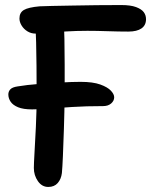

<svg xmlns="http://www.w3.org/2000/svg" viewBox="-20 -728 599 760"><path d="M107 -295Q72 -295 51.5 -303.5Q31 -312 22 -325.5Q13 -339 13 -354Q13 -366 21 -374.5Q29 -383 50 -386Q86 -392 131.5 -395.5Q177 -399 221.5 -401.5Q266 -404 299 -404Q348 -404 377 -393.5Q406 -383 419 -369Q432 -355 432 -343Q432 -329 420 -318.5Q408 -308 388 -308Q320 -308 265.5 -304.5Q211 -301 171.5 -298Q132 -295 107 -295ZM171 12Q146 12 130 -11Q114 -34 114 -63Q114 -79 116.5 -122Q119 -165 122 -225.5Q125 -286 125 -352Q125 -416 124.5 -467Q124 -518 123 -560Q122 -602 119 -639L232 -644Q234 -617 235 -573Q236 -529 236 -473Q236 -417 236 -352Q235 -281 233 -218.5Q231 -156 229 -110Q227 -64 225 -43Q222 -19 208.5 -3.5Q195 12 171 12ZM121 -595Q103 -595 88.5 -604Q74 -613 65.5 -627Q57 -641 57 -655Q57 -678 74.5 -688.5Q92 -699 137 -703Q151 -704 186 -704.5Q221 -705 267 -706Q313 -707 363 -707.5Q413 -708 460 -708Q497 -708 518.5 -700Q540 -692 549 -680Q558 -668 558 -652Q558 -628 540 -615.5Q522 -603 488 -603Q450 -603 406.5 -604.5Q363 -606 326 -606Q282 -606 241.5 -603.5Q201 -601 169.5 -598Q138 -595 121 -595Z"/></svg>

Font: Shantell Sans Medium
Style: Regular
Weight: 500
Designer: Stephen Nixon, Anya Danilova, Shantell Martin
Foundry: Arrow Type
Version: Version 1.011;[c5ecc13dd]